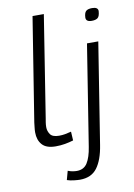

<svg xmlns="http://www.w3.org/2000/svg" viewBox="-102 -804 760 1088"><g transform="rotate(-10 277.5 -260.0)"><path d="M164 -740H229L137 -157Q135 -146 133 -133Q131 -120 131 -106Q131 -84 144 -65Q157 -46 195 -46Q213 -46 229.5 -49Q246 -52 265 -57L268 -6Q245 1 219.5 5.5Q194 10 166 10Q112 10 88 -17Q64 -44 64 -88Q64 -102 66 -117.5Q68 -133 69 -144ZM504 -726Q538 -726 538 -703Q536 -673 524.5 -664Q513 -655 490 -655Q457 -655 457 -679Q458 -706 468.5 -716Q479 -726 504 -726ZM506 -534 414 46Q401 130 367.5 175Q334 220 268 220Q256 220 233.5 217.5Q211 215 194 209L208 158Q223 164 236 166Q249 168 259 168Q300 168 320 136Q340 104 349 46L441 -534Z"/></g></svg>

Font: Georama Expanded Light
Style: Italic
Weight: 300
Width: 7
Italic angle: -9°
Designer: Jean-Baptiste Levee
Foundry: Production Type
Version: Version 1.000